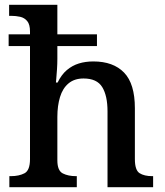

<svg xmlns="http://www.w3.org/2000/svg" viewBox="-20 -780 686 800"><path d="M19 0V-46H25Q59 -46 82 -58Q105 -70 105 -117V-588H16V-637H105V-649Q105 -678 93.5 -692Q82 -706 64 -710Q46 -714 27 -714H18V-760H219V-637H384V-588H219V-535Q219 -514 217.5 -491.5Q216 -469 214.5 -452.5Q213 -436 213 -436H220Q236 -469 258.5 -488Q281 -507 308.5 -515.5Q336 -524 369 -524Q452 -524 497 -477.5Q542 -431 542 -329V-117Q542 -71 561.5 -58.5Q581 -46 615 -46H618V0H428V-316Q428 -381 406 -417Q384 -453 328 -453Q290 -453 265.5 -432.5Q241 -412 230 -375.5Q219 -339 219 -293V-112Q219 -69 241.5 -57.5Q264 -46 297 -46H300V0Z"/></svg>

Font: Noto Nastaliq Urdu Medium
Style: Regular
Weight: 500
Designer: Monotype Design Team (Patrick Giasson: type design, Kamal Mansour: OpenType code, Glenda Bellarosa). Updated by Simon Co
Foundry: Monotype Imaging Inc., Simon Cozens
Version: Version 3.007